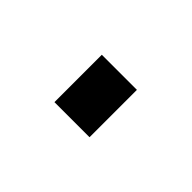

<svg xmlns="http://www.w3.org/2000/svg" viewBox="-30 -352 298 298"><g transform="rotate(45 118.5 -203.0)"><path d="M80 -151ZM80 -255H157V-151H80Z"/></g></svg>

Font: Cairo ExtraLight
Style: Regular
Weight: 250
Designer: Mohamed Gaber, the designers of Titillium
Foundry: Kief Type Foundry
Version: Version 2.009; ttfautohint (v1.5.33-1714) -l 8 -r 50 -G 200 